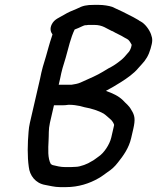

<svg xmlns="http://www.w3.org/2000/svg" viewBox="-20 -708 643 786"><path d="M194.9 -567C194.1 -563.7 193 -560 191.4 -556C183.4 -532.9 174.8 -500.4 168.1 -477L155.2 -434C151 -418.7 147.3 -402.7 144.1 -386L102.3 -205C99.6 -193 97.8 -181 97 -169C92.7 -119.8 91.7 -67.3 97.8 -25C101.4 10.4 125.2 42.2 164.7 49C182.5 52.1 203.4 58 225.6 58H250.6C301.2 58 346.9 42.8 382.9 22C397.8 14 406.8 5.7 419.7 -3C436.6 -14.1 449.8 -25.8 462.9 -43C484.5 -69.9 507.5 -101.8 516.8 -142L525.6 -180C534.6 -219.4 532.2 -235.2 517.6 -258C507.4 -277 496.1 -283.1 482.8 -298C464.1 -315.9 441.8 -325.8 413.6 -336C434.7 -347.1 454.9 -359.1 475.4 -372C498.8 -386.8 528.2 -407.1 546 -429L559.5 -444C576.9 -462 588.7 -481.6 596.5 -509C605 -538.3 605.2 -548.1 598.1 -568C591.1 -587.1 573.7 -610.8 556.1 -620C551.9 -622 548.7 -624 546.5 -626L525.3 -638C496.3 -653.2 469.6 -666.5 439 -680C425.4 -684.5 403.1 -688 384.8 -688H364.8C334 -688 319.3 -685 294.1 -672C274 -663.7 260 -658.4 241.4 -647C222.3 -635.3 202.8 -629.9 192 -608.5C183 -590.6 187.6 -576.5 194.9 -567ZM438.1 -581C439.5 -581 441.1 -580.3 443.2 -579C452.9 -572.6 477.6 -562.3 488.1 -555L504.1 -546C509 -542.1 516 -531.5 518.4 -526C518.3 -525.3 518.5 -524.7 519 -524L516.7 -514C513.1 -503.9 510.2 -497.6 503.4 -491C492.7 -478.7 487.9 -472 475.7 -462C458.5 -448.1 443.8 -437.9 423.8 -428L400.6 -414C377 -399.6 348.9 -387.7 322.8 -376L309.4 -370C298.1 -364.9 285.1 -363.1 272.3 -361H220.3L226.3 -387C229.1 -401.7 232.3 -415.7 236 -429L249 -472C260 -511.5 269.3 -553.3 285.5 -587C286.2 -587 286.9 -587.3 287.7 -588C296.5 -591.3 305.8 -595.3 315.5 -600C322.4 -603.6 326.4 -605 334.7 -605C337.5 -605.7 341.2 -606 345.9 -606H365.9C401 -606 415.6 -590.9 438.1 -581ZM196.4 -32C195.1 -32 193.3 -33 191.1 -35C189.7 -35 188.8 -35.3 188.3 -36C174.6 -60.1 177.2 -98.1 178.9 -134C180.4 -156.6 178.1 -178.1 184.3 -205L200.9 -277H235.9C243.9 -277 252.1 -277.7 260.4 -279H263.4C278.8 -279 293.9 -276.8 307.3 -274L326.1 -269C354.4 -264.1 383.7 -254.6 404.1 -243C414.3 -236.3 426.4 -224.3 435.1 -217C438.1 -214.3 448.3 -200.5 447 -195L435.5 -145C428.7 -115.7 404.7 -80.6 383.5 -67C373.3 -60.5 365.2 -52.1 353.8 -47C340.9 -37.9 308.9 -25 289.8 -25C282.9 -24.3 276.2 -24 269.5 -24H247.5C227.2 -24 211.7 -28.4 196.4 -32Z"/></svg>

Font: HoneyBee
Style: BdIt
Weight: 700
Foundry: Cannot Into Space Fonts
Version: Version 0.89